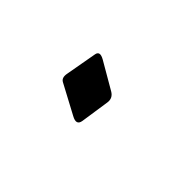

<svg xmlns="http://www.w3.org/2000/svg" viewBox="-16 -529 618 618"><g transform="rotate(45 293.0 -220.0)"><path d="M195.8 -312Q199.2 -333 225.1 -318.4L316.9 -265.1Q336.9 -253.4 333.5 -231Q333.5 -231 318.8 -132.3Q314.9 -106.9 286.6 -122.6L186 -176.3Q172.4 -183.6 176.8 -205.6Z"/></g></svg>

Font: Amiri
Style: Slanted
Weight: 400
Italic angle: 9°
Designer: Khaled Hosny
Version: Version 000.107